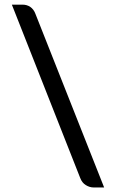

<svg xmlns="http://www.w3.org/2000/svg" viewBox="-20 -760 500 826"><path d="M31 -740H77Q96 -740 110.5 -730Q125 -720 132 -701.5L428 46.5H383Q365.5 46.5 349 36.2Q332.5 26 325 5.5Z"/></svg>

Font: LatoLatin Semibold
Style: Regular
Weight: 600
Designer: Lukasz Dziedzic with Adam Twardoch and Botio Nikoltchev
Foundry: tyPoland Lukasz Dziedzic
Version: Version 2.015; 2015-08-06; http://www.latofonts.com/